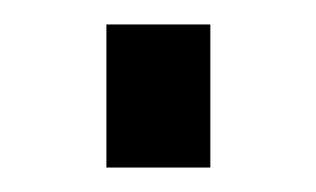

<svg xmlns="http://www.w3.org/2000/svg" viewBox="-20 -137 258 157"><path d="M67 0V-117H152V0Z"/></svg>

Font: Cairo
Style: Regular
Weight: 400
Designer: Mohamed Gaber, Accademia di Belle Arti di Urbino
Foundry: Kief Type Foundry, Accademia di Belle Arti di Urbino
Version: Version 3.120